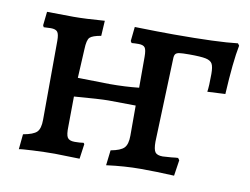

<svg xmlns="http://www.w3.org/2000/svg" viewBox="-59 -545 826 634"><g transform="rotate(10 354.0 -228.0)"><path d="M696 -457Q685 -402 679 -292L619 -289Q622 -308 622 -349Q622 -373 616.5 -383Q611 -393 594.5 -396.5Q578 -400 539 -400Q515 -400 505.5 -398.5Q496 -397 492.5 -392Q489 -387 489 -375L479 -97Q479 -71 485.5 -62Q492 -53 511 -53L540 -55Q556 -57 562 -57L567 -50L559 3Q498 0 447 0Q393 0 332 8L338 -43Q371 -49 382.5 -61Q394 -73 394 -102V-203L302 -204Q275 -204 188 -197L187 -97Q186 -69 192 -59.5Q198 -50 216 -50Q234 -50 246 -52L249 -48L242 2L159 0Q126 0 85.5 2Q45 4 39 6L44 -45Q78 -51 89.5 -62.5Q101 -74 101 -104L102 -369Q102 -391 96 -398.5Q90 -406 74 -406L50 -405L47 -411L52 -457L141 -456Q180 -456 245 -461L242 -410Q213 -405 204.5 -396.5Q196 -388 195 -357L190 -260L297 -258Q349 -258 395 -263V-367Q395 -390 389.5 -397.5Q384 -405 368 -405Q355 -405 345 -404L341 -410L346 -458Q428 -456 476 -456Q625 -456 691 -464Z"/></g></svg>

Font: Alegreya Medium
Style: Regular
Weight: 500
Designer: Juan Pablo del Peral
Foundry: Huerta Tipografica
Version: Version 2.007; ttfautohint (v1.6)